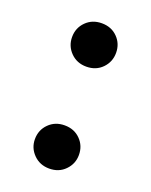

<svg xmlns="http://www.w3.org/2000/svg" viewBox="-95 -499 443 562"><g transform="rotate(20 126.0 -218.0)"><path d="M126 -126.5Q156 -126.5 175.2 -107Q194.5 -87.5 194.5 -59Q194.5 -31.5 175.2 -11.8Q156 8 126 8Q96.5 8 77 -11.8Q57.5 -31.5 57.5 -59Q57.5 -87.5 77 -107Q96.5 -126.5 126 -126.5ZM126 -444.5Q156 -444.5 175.2 -425Q194.5 -405.5 194.5 -377Q194.5 -349 175.2 -329.2Q156 -309.5 126 -309.5Q96.5 -309.5 77 -329.2Q57.5 -349 57.5 -377Q57.5 -405.5 77 -425Q96.5 -444.5 126 -444.5Z"/></g></svg>

Font: Newsreader 24pt Medium
Style: Regular
Weight: 500
Designer: Hugues Gentile
Foundry: Production Type
Version: Version 1.003